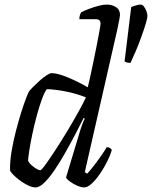

<svg xmlns="http://www.w3.org/2000/svg" viewBox="-20 -820 665 840"><path d="M136 0Q121 0 102.5 -9Q84 -18 66.5 -31Q49 -44 37 -56.5Q25 -69 24 -75Q23 -112 30.5 -157Q38 -202 49.5 -246.5Q61 -291 73 -329Q85 -367 94.5 -391.5Q104 -416 107 -420Q112 -427 125 -440Q138 -453 153.5 -467Q169 -481 183.5 -490.5Q198 -500 206 -500Q232 -500 277.5 -481Q323 -462 364 -438Q367 -449 373.5 -479Q380 -509 388 -546.5Q396 -584 403 -620.5Q410 -657 415 -684Q420 -711 420 -717Q420 -736 399 -736H327Q327 -744 329.5 -753Q332 -762 335 -766Q348 -773 369 -781Q390 -789 411 -794.5Q432 -800 447 -800Q470 -800 487.5 -789Q505 -778 505 -754Q505 -747 493 -690L351 -67L361 -60Q371 -70 387.5 -91Q404 -112 420.5 -135.5Q437 -159 447 -176Q456 -176 462 -172Q468 -168 469 -163Q463 -142 449.5 -114.5Q436 -87 418 -60.5Q400 -34 381.5 -17Q363 0 348 0Q335 0 317 -8Q299 -16 285 -26.5Q271 -37 269 -44L326 -233Q333 -257 340 -276Q347 -295 351 -301L346 -304Q329 -270 307.5 -229Q286 -188 263 -147.5Q240 -107 217 -73.5Q194 -40 173 -20Q152 0 136 0ZM156 -75Q161 -75 179.5 -100.5Q198 -126 224 -166Q250 -206 276.5 -250Q303 -294 324.5 -333Q346 -372 356 -394Q313 -411 267 -420Q221 -429 185 -430Q175 -418 163.5 -386.5Q152 -355 141 -314.5Q130 -274 121.5 -233.5Q113 -193 108 -161Q103 -129 103 -116Q110 -102 129 -88.5Q148 -75 156 -75ZM551 -545Q540 -545 534 -547Q528 -549 525 -551L554 -789Q562 -793 575 -796.5Q588 -800 595 -800Q603 -800 610 -791Q617 -782 621 -770Q625 -758 625 -750Q625 -741 617.5 -716Q610 -691 598.5 -659Q587 -627 574 -596.5Q561 -566 551 -545Z"/></svg>

Font: Texturina 72pt 72pt Regular
Style: Italic
Weight: 400
Italic angle: -11°
Designer: Guillermo Torres Carreño
Foundry: Omnibus-Type
Version: Version 1.002; ttfautohint (v1.8.3)